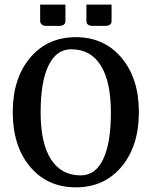

<svg xmlns="http://www.w3.org/2000/svg" viewBox="-20 -803 656 831"><path d="M263.2 -711.9Q263.2 -690.9 233.9 -690.9H183.1Q166.5 -690.9 160.2 -697.5Q153.8 -704.1 153.8 -711.9V-783.2H263.2ZM462.9 -711.9Q462.9 -690.9 434.1 -690.9H382.8Q354 -690.9 354 -711.9V-783.2H462.9ZM288.1 -589.8Q224.1 -589.8 189.9 -519.5Q155.8 -449.2 155.8 -316.9Q155.8 -183.6 200.4 -113.8Q245.1 -43.9 329.1 -43.9Q393.1 -43.9 426.5 -113.8Q460 -183.6 460 -315.9Q460 -449.7 416 -519.8Q372.1 -589.8 288.1 -589.8ZM581.1 -317.9Q581.1 -170.9 506.1 -81.5Q431.2 7.8 308.1 7.8Q185.1 7.8 110.1 -81.5Q35.2 -170.9 35.2 -317.9Q35.2 -463.4 110.1 -552.7Q185.1 -642.1 308.1 -642.1Q431.2 -642.1 506.1 -552.7Q581.1 -463.4 581.1 -317.9Z"/></svg>

Font: Resagokr
Style: Bold
Weight: 600
Designer: gluk
Foundry: gluk
Version: Version 0.95